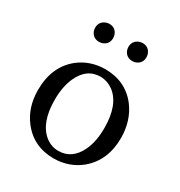

<svg xmlns="http://www.w3.org/2000/svg" viewBox="-166 -806 871 930"><g transform="rotate(30 269.5 -341.0)"><path d="M37 -241Q37 -371 123 -441Q185 -490 269 -491Q384 -491 450 -405Q501 -337 502 -241Q502 -114 417 -43Q354 8 269 9Q155 9 89 -77Q37 -145 37 -241ZM131 -241Q131 -111 199 -58Q231 -34 269 -34Q346 -34 384 -115Q408 -167 408 -241Q408 -372 339 -424Q307 -447 269 -448Q191 -448 154 -365Q131 -313 131 -241ZM126 -640Q126 -674 157 -687Q167 -691 177 -691Q210 -691 223 -661Q227 -651 227 -640Q227 -607 197 -594Q187 -590 177 -590Q143 -590 130 -620Q126 -630 126 -640ZM312 -640Q312 -674 343 -687Q353 -691 363 -691Q396 -691 409 -661Q413 -651 413 -640Q413 -607 383 -594Q373 -590 363 -590Q329 -590 316 -620Q312 -630 312 -640Z"/></g></svg>

Font: Khartiya
Style: Regular
Weight: 500
Version: Version 1.0.1